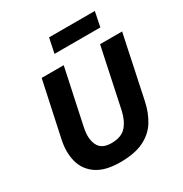

<svg xmlns="http://www.w3.org/2000/svg" viewBox="-209 -1072 1180 1241"><g transform="rotate(-30 381.0 -451.0)"><path d="M331 13.5Q220.5 13.5 157.5 -29Q94.5 -71.5 75 -143.2Q55.5 -215 74 -302.5Q80 -329.5 89.8 -376Q99.5 -422.5 110.5 -473.5Q125.5 -543 137.5 -598.5Q149.5 -654 162 -713H326.5Q314 -654 302.2 -598.5Q290.5 -543 275.5 -474L238 -297.5Q222 -221.5 246 -171.8Q270 -122 343 -122Q417.5 -122 453.5 -162.8Q489.5 -203.5 504.5 -272.5L547 -473Q561.5 -542 573.5 -598.2Q585.5 -654.5 598 -713H762.5Q750 -654.5 738.2 -598.8Q726.5 -543 712 -473.5Q702.5 -430 693.2 -385.5Q684 -341 676.2 -304.5Q668.5 -268 664 -247Q648 -171.5 611.8 -112.8Q575.5 -54 508 -20.2Q440.5 13.5 331 13.5ZM311.5 -806 334.5 -916H676L653.5 -806Z"/></g></svg>

Font: Commissioner
Style: Bold Italic
Weight: 700
Italic angle: -12°
Designer: Kostas Bartsokas
Foundry: Kostas Bartsokas
Version: Version 1.000; ttfautohint (v1.8.3)